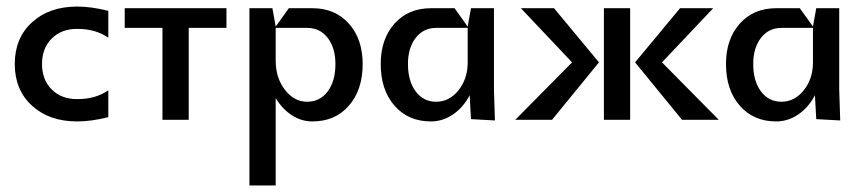

<svg xmlns="http://www.w3.org/2000/svg" viewBox="-20 -365 2627 585"><path d="M310 -8Q258 5 215 5Q130 5 77.5 -43Q25 -91 25 -170Q25 -249 77.5 -297Q130 -345 215 -345Q258 -345 310 -332V-250Q272 -277 215 -277Q167 -277 137.5 -247.5Q108 -218 108 -170Q108 -122 137.5 -92.5Q167 -63 215 -63Q272 -63 310 -90Z M360 -340H670V-280H555V0H475V-280H360Z M740 -340H810L820 -284L860 -340H932Q1001 -340 1043 -293Q1085 -246 1085 -170Q1085 -91 1043 -43Q1001 5 932 5Q898 5 869 -14Q840 -33 820 -66V200H740ZM820 -280V-180Q820 -128 848 -91.5Q876 -55 916 -55Q955 -55 978.5 -86.5Q1002 -118 1002 -170Q1002 -219 978.5 -249.5Q955 -280 916 -280Z M1140 -170Q1140 -246 1182 -293Q1224 -340 1293 -340H1365L1405 -284L1415 -340H1485V-92L1488 2L1415 -2L1411 -75Q1392 -38 1360.5 -16.5Q1329 5 1293 5Q1224 5 1182 -43Q1140 -91 1140 -170ZM1223 -170Q1223 -118 1246.5 -86.5Q1270 -55 1309 -55Q1349 -55 1377 -90Q1405 -125 1405 -175V-280H1309Q1270 -280 1246.5 -249.5Q1223 -219 1223 -170Z M1550 0 1723 -175 1567 -340H1668L1805 -175L1662 0ZM2170 0H2058L1915 -175L2052 -340H2153L1997 -175ZM1820 0V-340H1900V0Z M2192 -170Q2192 -246 2234 -293Q2276 -340 2345 -340H2417L2457 -284L2467 -340H2537V-92L2540 2L2467 -2L2463 -75Q2444 -38 2412.5 -16.5Q2381 5 2345 5Q2276 5 2234 -43Q2192 -91 2192 -170ZM2275 -170Q2275 -118 2298.5 -86.5Q2322 -55 2361 -55Q2401 -55 2429 -90Q2457 -125 2457 -175V-280H2361Q2322 -280 2298.5 -249.5Q2275 -219 2275 -170Z"/></svg>

Font: Glametrix
Style: Bold
Weight: 700
Designer: gluk
Foundry: gluk
Version: Version 0.40